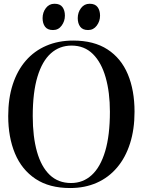

<svg xmlns="http://www.w3.org/2000/svg" viewBox="-20 -962 739 994"><path d="M343 11.5Q235 11.5 163.8 -36Q92.5 -83.5 57.5 -167.5Q22.5 -251.5 22.5 -361Q22.5 -452.5 46 -524.8Q69.5 -597 113.5 -647.8Q157.5 -698.5 219.8 -725.2Q282 -752 359 -752Q466 -752 536.5 -706.2Q607 -660.5 641.8 -577.5Q676.5 -494.5 676.5 -383.5Q676.5 -292.5 653.2 -219.5Q630 -146.5 586.2 -94.8Q542.5 -43 481 -15.8Q419.5 11.5 343 11.5ZM348 -14.5Q410 -14.5 455 -55.8Q500 -97 524.5 -179Q549 -261 549 -383.5Q549 -483.5 527 -561Q505 -638.5 461 -682.2Q417 -726 350.5 -726Q288.5 -726 243.5 -686Q198.5 -646 174 -565Q149.5 -484 149.5 -361Q149.5 -254.5 171.5 -176.5Q193.5 -98.5 237.5 -56.5Q281.5 -14.5 348 -14.5ZM254 -806.5Q226 -806.5 213.2 -823.8Q200.5 -841 200.5 -868Q200.5 -898 217.5 -920.2Q234.5 -942.5 261.5 -942.5H262.5Q291 -942.5 303.5 -925.2Q316 -908 316 -881Q316 -852.5 299.2 -829.5Q282.5 -806.5 255 -806.5ZM435.5 -806.5Q408 -806.5 395.2 -823.8Q382.5 -841 382.5 -868Q382.5 -898 399.5 -920.2Q416.5 -942.5 443.5 -942.5H444.5Q472.5 -942.5 485.2 -925.2Q498 -908 498 -881Q498 -852.5 481 -829.5Q464 -806.5 436.5 -806.5Z"/></svg>

Font: Merriweather 144pt Medium
Style: Regular
Weight: 500
Version: Version 2.100